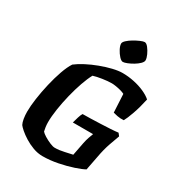

<svg xmlns="http://www.w3.org/2000/svg" viewBox="-222 -1098 1133 1233"><g transform="rotate(30 344.5 -481.5)"><path d="M283 0Q247 0 212 -13Q177 -26 147.5 -44.5Q118 -63 98 -80.5Q78 -98 71 -108Q63 -123 59 -147.5Q55 -172 55 -199Q55 -240 63 -296.5Q71 -353 85 -413Q99 -473 117 -524Q135 -575 155 -605Q182 -626 221.5 -646.5Q261 -667 305 -683.5Q349 -700 390.5 -710Q432 -720 463 -720Q505 -720 548 -711Q591 -702 626.5 -686Q662 -670 683 -651Q669 -586 651 -535Q633 -484 620 -461Q594 -459 572 -463.5Q550 -468 540 -471L533 -606Q522 -612 504 -617Q486 -622 467 -625Q448 -628 436 -628Q407 -628 367.5 -622Q328 -616 303 -608Q285 -575 267.5 -525Q250 -475 236 -418Q222 -361 213.5 -305.5Q205 -250 205 -207Q205 -190 207.5 -171.5Q210 -153 213 -142Q221 -132 242 -119Q263 -106 286.5 -96Q310 -86 324 -86Q357 -86 393 -94.5Q429 -103 450 -107L469 -205Q474 -229 480.5 -248.5Q487 -268 494 -285H344Q350 -307 356.5 -328.5Q363 -350 371 -363Q395 -363 429.5 -364Q464 -365 502 -366.5Q540 -368 574 -370Q608 -372 631 -375L646 -356Q637 -332 619.5 -282.5Q602 -233 591 -171L571 -68Q548 -55 500.5 -39Q453 -23 395 -11.5Q337 0 283 0ZM427 -782Q415 -782 399 -799.5Q383 -817 371 -840Q359 -863 359 -879Q359 -890 374.5 -904.5Q390 -919 412 -932Q434 -945 455 -954Q476 -963 486 -963Q499 -963 513.5 -944.5Q528 -926 538.5 -903Q549 -880 549 -864Q549 -852 534.5 -837.5Q520 -823 499 -810.5Q478 -798 458 -790Q438 -782 427 -782Z"/></g></svg>

Font: Texturina ExtraBold
Style: Italic
Weight: 800
Italic angle: -11°
Designer: Guillermo Torres Carreño
Foundry: Omnibus-Type
Version: Version 1.002; ttfautohint (v1.8.3)